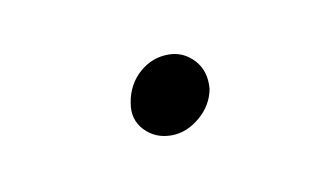

<svg xmlns="http://www.w3.org/2000/svg" viewBox="-27 -90 216 127"><g transform="rotate(-10 81.5 -26.5)"><path d="M59 -26Q57 -15 64 -7.5Q71 0 82 0Q92 0 101 -7.5Q110 -15 112 -26Q113 -38 106 -45.5Q99 -53 89 -53Q78 -53 69.5 -45.5Q61 -38 59 -26Z"/></g></svg>

Font: Josefin Slab Thin Light
Style: Italic
Weight: 300
Italic angle: -12°
Version: Version 2.000